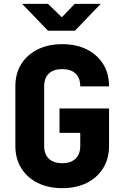

<svg xmlns="http://www.w3.org/2000/svg" viewBox="-20 -970 640 1000"><path d="M304 10Q231 10 176 -17.5Q121 -45 90.5 -94.5Q60 -144 60 -210V-520Q60 -587 90.5 -636Q121 -685 176 -712.5Q231 -740 304 -740Q378 -740 432.5 -712.5Q487 -685 517.5 -636Q548 -587 548 -520H398Q398 -564 373.5 -587Q349 -610 304 -610Q259 -610 234.5 -587Q210 -564 210 -520V-210Q210 -167 234.5 -143.5Q259 -120 304 -120Q349 -120 373.5 -143.5Q398 -167 398 -210V-278H290V-405H548V-210Q548 -144 517.5 -94.5Q487 -45 432.5 -17.5Q378 10 304 10ZM230 -810 95 -950H230L302 -880L369 -950H505L370 -810Z"/></svg>

Font: JetBrains Mono NL ExtraBold
Style: Regular
Weight: 800
Designer: Philipp Nurullin, Konstantin Bulenkov
Foundry: JetBrains
Version: Version 2.304; ttfautohint (v1.8.4.7-5d5b)